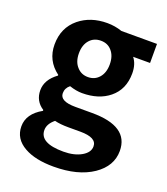

<svg xmlns="http://www.w3.org/2000/svg" viewBox="-147 -677 892 1023"><g transform="rotate(20 298.5 -165.5)"><path d="M110 208Q42 170 42 99Q42 28 122 -17V-22Q71 -55 71 -116Q71 -176 133 -221V-225Q59 -280 59 -371Q59 -466 127 -522Q191 -574 285 -574Q329 -574 369 -560H571V-452H475Q501 -419 501 -367Q501 -276 438 -225Q379 -177 285 -177Q252 -177 213 -190Q189 -171 189 -142Q189 -96 277 -96H372Q580 -96 580 44Q580 130 498 186Q414 243 276 243Q172 243 110 208ZM347 -295Q372 -323 372 -371Q372 -419 347 -447Q324 -474 285 -474Q246 -474 222 -447Q197 -419 197 -371Q197 -323 223 -295Q247 -268 285 -268Q323 -268 347 -295ZM401 126Q440 103 440 69Q440 19 347 19H279Q233 19 201 11Q164 41 164 76Q164 150 298 150Q360 150 401 126Z"/></g></svg>

Font: `nÑOS-|
Style: Bold
Weight: 700
Designer: Ryoko NISHIZUKA ¬âXZm¬º[P (kana & ideographs); Paul D. Hunt (Latin, Greek & Cyrillic); Wenlong ZHANG _ e¬á¬ü¬ô (bopomof
Foundry: Adobe Systems Incorporated
Version: Version 1.00 June 24, 2014, initial release